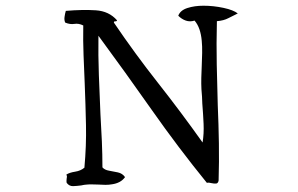

<svg xmlns="http://www.w3.org/2000/svg" viewBox="-20 -688 1040 671"><path d="M811 -641Q794 -633 778 -624.5Q762 -616 738 -614Q736 -535 737.5 -462Q739 -389 741 -321Q744 -252 745 -187Q746 -122 744 -57Q742 -47 735 -46.5Q728 -46 719 -48Q715 -49 711 -49.5Q707 -50 703 -49Q603 -172 511 -303Q419 -434 324 -563Q323 -495 325.5 -426Q328 -357 331 -290Q334 -241 336 -194Q338 -147 338 -103Q346 -94 361 -91.5Q376 -89 392 -85.5Q408 -82 417 -69Q409 -58 397.5 -52Q386 -46 372 -44Q361 -42 348.5 -42Q336 -42 323 -43Q313 -43 303.5 -43.5Q294 -44 284 -43Q279 -43 274 -42Q269 -41 264 -40Q249 -38 235.5 -37.5Q222 -37 213 -49Q212 -54 212.5 -58Q213 -62 213 -64Q214 -68 214 -70.5Q214 -73 212 -78Q223 -85 242.5 -88Q262 -91 275 -102Q282 -179 280.5 -251Q279 -323 276 -397Q274 -445 272 -495Q270 -545 271 -599Q255 -607 240 -604.5Q225 -602 208 -609Q204 -617 205.5 -628.5Q207 -640 210 -650Q269 -655 315 -652Q361 -649 389 -617Q388 -613 383 -613.5Q378 -614 378 -609Q452 -500 532 -398.5Q612 -297 688 -190Q693 -221 691.5 -255Q690 -289 687 -326Q687 -338 686 -350.5Q685 -363 684 -376Q683 -396 683.5 -416Q684 -436 685 -457Q686 -480 686.5 -503Q687 -526 685 -546Q683 -568 677 -585.5Q671 -603 660 -616Q644 -611 629.5 -616Q615 -621 603 -633Q610 -652 635 -660Q660 -668 691 -668Q726 -668 761 -660.5Q796 -653 811 -641Z"/></svg>

Font: Yuji Syuku
Style: Regular
Weight: 400
Designer: Kataoka Yuji
Foundry: Kinuta Font Factory
Version: Version 3.002